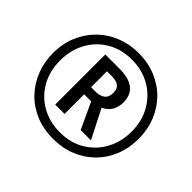

<svg xmlns="http://www.w3.org/2000/svg" viewBox="-166 -938 1162 1162"><g transform="rotate(45 414.5 -357.0)"><path d="M415 10Q330 10 262 -19Q194 -48 146 -99Q98 -150 72.5 -216Q47 -282 47 -357Q47 -439 75.5 -506Q104 -573 154 -622Q204 -671 270.5 -697.5Q337 -724 414 -724Q495 -724 562.5 -696Q630 -668 679 -618Q728 -568 754.5 -501Q781 -434 781 -356Q781 -277 754 -210Q727 -143 677.5 -93.5Q628 -44 561 -17Q494 10 415 10ZM415 -47Q506 -47 574.5 -88Q643 -129 681.5 -199.5Q720 -270 720 -357Q720 -447 680 -517Q640 -587 571 -627Q502 -667 414 -667Q323 -667 254 -626Q185 -585 147 -514.5Q109 -444 109 -357Q109 -264 149.5 -194Q190 -124 259.5 -85.5Q329 -47 415 -47ZM277 -146V-575H399Q477 -575 518.5 -543.5Q560 -512 560 -448Q560 -364 489 -331L583 -146H495L417 -314H357V-146ZM395 -374Q432 -374 454 -391Q476 -408 476 -445Q476 -479 456.5 -494.5Q437 -510 395 -510H356V-374Z"/></g></svg>

Font: Noto Sans Lao Looped ExtraCondensed Medium
Style: Regular
Weight: 500
Width: 2
Designer: Mark Frömberg, Ben Mitchell
Foundry: The Fontpad Ltd
Version: Version 1.002; ttfautohint (v1.8.4.7-5d5b)